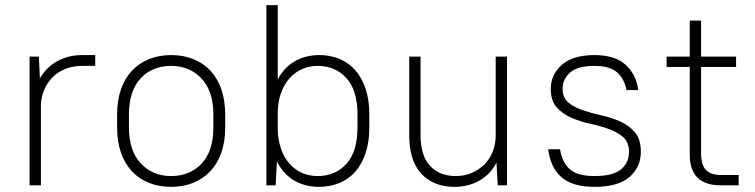

<svg xmlns="http://www.w3.org/2000/svg" viewBox="-20 -720 2935 746"><path d="M95 -500H131L135 -415Q159 -458 202 -482Q245 -506 300 -506H350V-464H300Q265 -464 236 -453Q207 -442 186 -421.5Q165 -401 152.5 -373Q140 -345 139 -312V0H95Z M645 6Q598 6 559 -9.5Q520 -25 492.5 -54.5Q465 -84 450 -127Q435 -170 435 -225V-275Q435 -330 450 -373Q465 -416 493 -445.5Q521 -475 559.5 -490.5Q598 -506 645 -506Q692 -506 731 -490.5Q770 -475 797.5 -445.5Q825 -416 840 -373Q855 -330 855 -275V-225Q855 -170 840 -127Q825 -84 797 -54.5Q769 -25 730.5 -9.5Q692 6 645 6ZM645 -36Q718 -36 763.5 -84.5Q809 -133 809 -225V-275Q809 -366 763 -415Q717 -464 645 -464Q572 -464 526.5 -415.5Q481 -367 481 -275V-225Q481 -134 527 -85Q573 -36 645 -36Z M1219 6Q1165 6 1122.5 -19Q1080 -44 1056 -93L1051 0H1015V-700H1059V-411Q1084 -458 1125.5 -482Q1167 -506 1221 -506Q1264 -506 1299.5 -491Q1335 -476 1360.5 -447Q1386 -418 1400.5 -375Q1415 -332 1415 -275V-225Q1415 -168 1400.5 -125Q1386 -82 1360.5 -53Q1335 -24 1298.5 -9Q1262 6 1219 6ZM1214 -36Q1283 -36 1326 -83.5Q1369 -131 1369 -225V-275Q1369 -369 1326 -416.5Q1283 -464 1214 -464Q1182 -464 1154.5 -452Q1127 -440 1106 -417Q1085 -394 1072.5 -360.5Q1060 -327 1059 -284V-225Q1059 -180 1071 -144.5Q1083 -109 1104 -85Q1125 -61 1153 -48.5Q1181 -36 1214 -36Z M1745 6Q1665 6 1617.5 -44.5Q1570 -95 1570 -195V-500H1614V-195Q1614 -115 1651 -75.5Q1688 -36 1751 -36Q1784 -36 1812.5 -48Q1841 -60 1862 -81Q1883 -102 1894.5 -131Q1906 -160 1906 -195V-500H1950V0H1914L1909 -88Q1886 -43 1843 -18.5Q1800 6 1745 6Z M2290 6Q2203 6 2160.5 -32.5Q2118 -71 2110 -140H2156Q2164 -89 2194 -62.5Q2224 -36 2290 -36Q2362 -36 2393 -62Q2424 -88 2424 -130Q2424 -167 2401.5 -187Q2379 -207 2345 -219Q2311 -231 2272 -239.5Q2233 -248 2199 -263Q2165 -278 2142.5 -303.5Q2120 -329 2120 -375Q2120 -430 2163 -468Q2206 -506 2290 -506Q2369 -506 2410.5 -468.5Q2452 -431 2460 -370H2414Q2406 -414 2377.5 -439Q2349 -464 2290 -464Q2225 -464 2195.5 -438.5Q2166 -413 2166 -375Q2166 -340 2188.5 -321.5Q2211 -303 2245 -291.5Q2279 -280 2318 -271.5Q2357 -263 2391 -247.5Q2425 -232 2447.5 -205Q2470 -178 2470 -130Q2470 -71 2426 -32.5Q2382 6 2290 6Z M2570 -500H2660V-640H2704V-500H2840V-460H2704V-124Q2704 -79 2723 -59.5Q2742 -40 2784 -40H2850V0H2780Q2660 0 2660 -119V-460H2570Z"/></svg>

Font: Retni Sans Light
Style: Regular
Weight: 300
Designer: Vitaly Kuzmin
Foundry: ParaType Ltd.
Version: Version 1.00;March 2, 2019;FontCreator 11.5.0.2425 64-bit; t